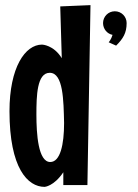

<svg xmlns="http://www.w3.org/2000/svg" viewBox="-20 -716 539 749"><path d="M215 -691 221 -489C189 -541 144 -542 144 -542C78 -542 17 -453 17 -282C17 -60 88 13 154 13C154 13 190 11 227 -44V6H321L333 -696ZM230 -236C230 -152 215 -84 176 -84C129 -84 122 -193 122 -269C122 -342 124 -432 174 -432C227 -432 228 -324 230 -236ZM474 -626C474 -651 454 -672 428 -672C402 -672 382 -651 382 -626C382 -603 398 -584 419 -580C414 -562 404 -551 404 -551L433 -538C460 -565 474 -587 474 -626Z"/></svg>

Font: Mouse Memoirs
Style: Regular
Weight: 400
Designer: Astigmatic (AOETI)
Foundry: Astigmatic (AOETI)
Version: Version 1.000